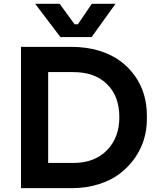

<svg xmlns="http://www.w3.org/2000/svg" viewBox="-20 -980 825 1004"><path d="M459 -786.1H295.9L164.1 -960H292L370.1 -853H387.2L460 -960H584ZM354 3.9H89.8V-734.9H354Q430.7 -734.9 495.6 -715.6Q560.5 -696.3 606.7 -662.6Q652.8 -628.9 685.1 -583.5Q717.3 -538.1 732.7 -486.1Q748 -434.1 748 -377.9V-356Q748 -302.2 732.7 -251Q717.3 -199.7 684.8 -153.3Q652.3 -106.9 606.7 -72Q561 -37.1 495.8 -16.6Q430.7 3.9 354 3.9ZM362.8 -603H231.9V-127.9H362.8Q474.1 -127.9 539.1 -194.1Q604 -260.3 604 -367.2Q604 -477.1 539.8 -540Q475.6 -603 362.8 -603Z"/></svg>

Font: Sora SemiBold
Style: Regular
Weight: 600
Designer: Jonathan Barnbrook, Julián Moncada
Foundry: Barnbrook Fonts
Version: Version 2.000